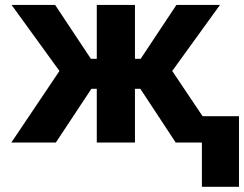

<svg xmlns="http://www.w3.org/2000/svg" viewBox="-20 -565 967 761"><path d="M215.6 -283.7 25.9 -545.5H198.5L340.2 -332H363.6V-545.5H514.9V-332H537.6L679.3 -545.5H851.9L662.6 -283.7L783 -104.4H927.2V175.4H780.2V0H676.5L536.2 -213.1H514.9V0H363.6V-213.1H342.3L201.3 0H24.9Z"/></svg>

Font: Cannonade
Style: Bold
Weight: 700
Designer: Rasmus Andersson
Foundry: rsms
Version: Version 3.012;git-f93a4a705